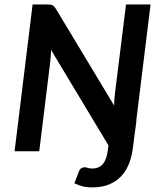

<svg xmlns="http://www.w3.org/2000/svg" viewBox="-20 -668 685 848"><path d="M571.8 -54.2 569.3 -31.2 568.8 -30.8 567.4 -18.6Q563 20.5 550.5 53Q538.1 85.4 516.1 109.4Q494.1 133.3 462.2 146.5Q430.2 159.7 387.2 159.7Q363.8 159.7 346.2 155.3Q328.6 150.9 308.6 141.6L327.1 92.8Q332 79.1 338.9 75Q345.7 70.8 354 70.8Q360.8 70.8 367.4 73.5Q374 76.2 387.2 76.2Q418 76.2 434.6 56.2Q451.2 36.1 456.5 -5.9L459 -25.9L205.6 -447.3Q205.1 -432.6 204.1 -418.7Q203.1 -404.8 201.7 -393.1L153.3 0H44.4L124 -648.4H188.5Q204.6 -648.4 212.2 -644.5Q219.7 -640.6 227.5 -627.9L483.9 -202.1Q484.4 -217.8 485.4 -232.4Q486.3 -247.1 488.3 -259.8L536.6 -648.4H645L581.5 -132.8H582.5Z"/></svg>

Font: Carlito
Style: Bold Italic
Weight: 700
Italic angle: -7°
Designer: Lukasz Dziedzic
Foundry: tyPoland Lukasz Dziedzic
Version: Version 1.104